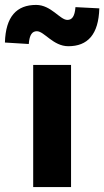

<svg xmlns="http://www.w3.org/2000/svg" viewBox="-72 -761 424 781"><path d="M63 0H217V-497H63ZM206 -573C284 -573 329 -620 332 -727L235 -732C232 -694 221 -680 202 -680C172 -680 136 -741 75 -741C-4 -741 -49 -694 -52 -588L45 -582C48 -620 59 -634 78 -634C108 -634 144 -573 206 -573Z"/></svg>

Font: DAIFUKU Sans
Style: Bold
Weight: 700
Designer: Original font ‘Source Han Sans JP’ : Paul D. Hunt
Foundry: Daifuku
Version: Version 1.000